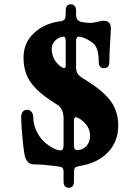

<svg xmlns="http://www.w3.org/2000/svg" viewBox="-20 -776 648 906"><path d="M280 80V38Q280 20 273.5 15Q267 10 245 8L218 5Q201 3 183 1.5Q165 0 147 0Q123 0 113 -10Q99 -24 95 -50Q90 -80 85 -136Q80 -192 80 -222Q80 -240 87.5 -249Q95 -258 109 -258Q121 -258 129 -247.5Q137 -237 137 -222Q137 -186 155.5 -151Q174 -116 200 -97Q228 -76 250 -69Q268 -64 274 -69Q280 -74 280 -96V-216Q280 -240 272.5 -256.5Q265 -273 250 -282Q188 -320 154 -353.5Q120 -387 105.5 -422.5Q91 -458 91 -505Q91 -575 142 -621.5Q193 -668 269 -676Q281 -679 285.5 -686Q290 -693 290 -710V-726Q290 -741 296.5 -748.5Q303 -756 314 -756Q325 -756 332 -748Q339 -740 339 -726V-710Q339 -693 344.5 -684.5Q350 -676 366 -672Q390 -668 403 -668Q423 -668 445 -674Q461 -678 467 -678Q479 -678 485 -675.5Q491 -673 496 -668Q503 -660 503 -641L501 -597Q496 -522 496 -484Q496 -454 470 -454Q458 -454 452 -462Q446 -470 446 -484Q446 -554 416 -575Q391 -593 368 -600Q359 -603 353 -603Q339 -603 339 -582V-458Q339 -439 347 -427.5Q355 -416 378 -402Q463 -351 500.5 -301.5Q538 -252 538 -184Q538 -110 491 -59Q444 -8 358 7Q339 10 334 15.5Q329 21 329 39V80Q329 110 305 110Q280 110 280 80ZM405 -135Q405 -158 394 -177Q383 -196 364 -210Q346 -223 337 -223Q333 -223 331 -218.5Q329 -214 329 -203V-92Q329 -76 333.5 -71.5Q338 -67 351 -68Q375 -71 390 -89.5Q405 -108 405 -135ZM290 -469V-582Q290 -593 287.5 -598Q285 -603 279 -603Q273 -603 265 -600Q246 -593 235 -578.5Q224 -564 224 -545Q224 -524 232 -505Q240 -486 255 -472Q262 -465 269.5 -460Q277 -455 282 -455Q287 -455 288.5 -458Q290 -461 290 -469Z"/></svg>

Font: Raigarh
Style: Regular
Weight: 400
Designer: jaikishan Patel
Foundry: MagicType
Version: Version 1.000;FEAKit 1.0